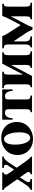

<svg xmlns="http://www.w3.org/2000/svg" viewBox="1198 -1712 530 2965"><g transform="rotate(-90 1462.5 -230.0)"><path d="M12 0V-23Q31 -25 52 -45.5Q73 -66 95 -100L177 -227L84 -360Q63 -390 52 -406Q41 -422 33 -429Q25 -436 11 -437V-460H281V-437Q260 -436 250.5 -417Q241 -398 267 -360L325 -277L381 -360Q404 -394 398 -415Q392 -436 350 -437V-460H528V-437Q502 -436 480 -415.5Q458 -395 435 -360L354 -237L450 -100Q482 -56 496.5 -40.5Q511 -25 524 -23V0H253V-23Q267 -24 278 -31Q289 -38 288.5 -54.5Q288 -71 267 -100L206 -187L149 -100Q127 -66 132.5 -45.5Q138 -25 180 -23V0Z M813 -475Q886 -475 941.5 -445.5Q997 -416 1029 -362Q1061 -308 1061 -236Q1061 -157 1024 -101Q987 -45 927.5 -15Q868 15 799 15Q727 15 671 -15Q615 -45 583 -98.5Q551 -152 551 -224Q551 -303 588 -359Q625 -415 684.5 -445Q744 -475 813 -475ZM816 -28Q853 -28 877 -70Q901 -112 901 -200Q901 -264 888 -316.5Q875 -369 851.5 -400.5Q828 -432 796 -432Q759 -432 735 -390Q711 -348 711 -260Q711 -196 724 -143.5Q737 -91 761 -59.5Q785 -28 816 -28Z M1564 -460V-300H1541Q1539 -358 1516.5 -387.5Q1494 -417 1467 -417H1453Q1428 -417 1418 -404Q1408 -391 1408 -350V-110Q1408 -73 1413 -54.5Q1418 -36 1431 -30Q1444 -24 1468 -23V0H1213V-23Q1230 -24 1240 -30Q1250 -36 1254 -54.5Q1258 -73 1258 -110V-350Q1258 -391 1247.5 -404Q1237 -417 1208 -417H1193Q1166 -417 1143.5 -387.5Q1121 -358 1119 -300H1096V-460Z M2092 -350V-110Q2092 -73 2097 -54.5Q2102 -36 2115 -30Q2128 -24 2152 -23V0H1897V-23Q1914 -24 1924 -30Q1934 -36 1938 -54.5Q1942 -73 1942 -110V-324L1772 0H1597V-23Q1614 -24 1624 -30Q1634 -36 1638 -54.5Q1642 -73 1642 -110V-350Q1642 -388 1637 -406Q1632 -424 1619.5 -430Q1607 -436 1582 -437V-460H1837V-437Q1820 -436 1810 -430Q1800 -424 1796 -406Q1792 -388 1792 -350V-136L1962 -460H2137V-437Q2120 -436 2110 -430Q2100 -424 2096 -406Q2092 -388 2092 -350Z M2842 -110Q2842 -73 2847 -54.5Q2852 -36 2865 -30Q2878 -24 2902 -23V0H2647V-23Q2664 -24 2674 -30Q2684 -36 2688 -54.5Q2692 -73 2692 -110V-326H2691L2567 -90Q2551 -60 2542 -40.5Q2533 -21 2525 7H2486Q2476 -19 2464.5 -42.5Q2453 -66 2437 -90L2307 -284H2305V-101Q2305 -67 2322.5 -46Q2340 -25 2383 -23V0H2213V-23Q2235 -25 2246.5 -45.5Q2258 -66 2258 -100V-360Q2258 -409 2244.5 -422.5Q2231 -436 2198 -437V-460H2386Q2394 -438 2404.5 -417.5Q2415 -397 2432 -370L2556 -176H2558L2655 -358Q2666 -379 2679 -408.5Q2692 -438 2698 -460H2887V-437Q2870 -436 2860 -430Q2850 -424 2846 -406Q2842 -388 2842 -350Z"/></g></svg>

Font: Bona Nova
Style: Bold
Weight: 700
Designer: Mateusz Machalski
Foundry: Capitalics
Version: Version 4.001; ttfautohint (v1.8.3)